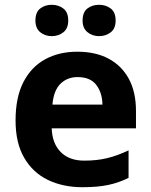

<svg xmlns="http://www.w3.org/2000/svg" viewBox="-20 -772 631 802"><path d="M303 -556Q379 -556 433.5 -527Q488 -498 518 -443Q548 -388 548 -308V-236H196Q198 -173 233.5 -137Q269 -101 332 -101Q385 -101 428 -111.5Q471 -122 517 -144V-29Q477 -9 432.5 0.5Q388 10 325 10Q243 10 180 -20.5Q117 -51 81 -113Q45 -175 45 -269Q45 -365 77.5 -428.5Q110 -492 168 -524Q226 -556 303 -556ZM304 -450Q261 -450 232.5 -422Q204 -394 199 -335H408Q407 -385 382 -417.5Q357 -450 304 -450ZM128 -686Q128 -721 148 -736.5Q168 -752 196 -752Q224 -752 244.5 -736.5Q265 -721 265 -686Q265 -653 244.5 -637Q224 -621 196 -621Q168 -621 148 -637.5Q128 -654 128 -686ZM325 -686Q325 -721 345 -736.5Q365 -752 394 -752Q422 -752 442.5 -736.5Q463 -721 463 -686Q463 -653 442.5 -637Q422 -621 394 -621Q366 -621 345.5 -637.5Q325 -654 325 -686Z"/></svg>

Font: Noto Sans Cham
Style: Bold
Weight: 700
Version: Version 2.002